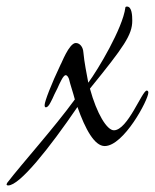

<svg xmlns="http://www.w3.org/2000/svg" viewBox="-103 -477 472 585"><path d="M-78 88C-43 88 47 -25 133 -151C157 -83 185 -32 216 -32C274 -32 349 -173 349 -195C349 -199 347 -201 344 -201C330 -201 286 -80 244 -80C223 -80 192 -130 171 -207C275 -335 300 -371 300 -414C300 -429 299 -457 284 -457C281 -457 279 -456 279 -454C271 -391 195 -264 166 -225C161 -253 154 -285 151 -318C150 -334 140 -346 128 -346C107 -346 83 -280 82 -281C53 -220 33 -168 33 -157C33 -152 34 -150 37 -150C41 -150 46 -155 51 -165C55 -172 59 -181 63 -190L72 -208C76 -217 80 -226 84 -233C89 -243 94 -248 97 -248C101 -248 104 -244 107 -237C112 -216 120 -194 125 -174C60 -85 -34 19 -81 80C-82 83 -83 84 -83 84C-83 87 -81 88 -78 88Z"/></svg>

Font: Comforter
Style: Regular
Weight: 400
Designer: Robert E. Leuschke
Foundry: Robert E. Leuschke
Version: Version 1.013; ttfautohint (v1.8.3)